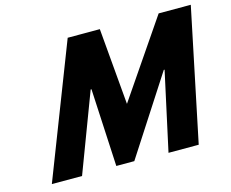

<svg xmlns="http://www.w3.org/2000/svg" viewBox="-98 -841 1181 981"><g transform="rotate(-15 492.0 -350.5)"><path d="M678.6 0.1H838.4L984.3 -701.1H814.3L538.3 -296.5L503.2 -701.1H333.2L61.5 0.1H221.3L378.2 -415.5H382.5L403.6 -4.1H498.8L765 -415.5H769.2Z"/></g></svg>

Font: Hussar
Style: BdOblThree
Weight: 700
Foundry: Cannot Into Space Fonts
Version: Version 2.00